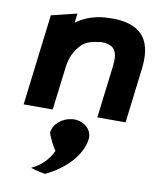

<svg xmlns="http://www.w3.org/2000/svg" viewBox="-91 -564 784 970"><g transform="rotate(10 301.0 -79.0)"><path d="M394 126C399 82 364 47 318 41C310 40 305 40 295 41C245 46 201 81 196 128C208 161 224 192 239 214C221 258 176 297 155 307L133 319L155 326C172 331 190 334 207 337C306 291 384 210 394 126ZM423 -495H422C406 -495 390 -495 373 -494C310 -490 259 -469 222 -441L228 -489L97 -457L40 10H189L217 -216C223 -262 241 -297 264 -323C284 -348 313 -361 354 -365C360 -366 365 -368 372 -368C439 -368 460 -336 451 -260L418 10H563L597 -270C614 -407 568 -488 423 -495Z"/></g></svg>

Font: Bluebird
Style: SfBdExtObl
Weight: 700
Designer: Jasper
Foundry: Cannot Into Space Fonts
Version: Version 0.98